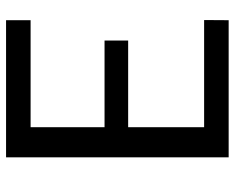

<svg xmlns="http://www.w3.org/2000/svg" viewBox="-89 -667 756 618"><g transform="rotate(-90 289.0 -358.0)"><path d="M533.5 -79 533 0H91.5V-716.5H533V-637.5H188.5V-399.5H467.5V-323.5H188.5V-79Z"/></g></svg>

Font: Lato
Style: Regular
Weight: 400
Designer: Lukasz Dziedzic with Adam Twardoch and Botio Nikoltchev
Foundry: tyPoland Lukasz Dziedzic
Version: Version 2.010; 2014-09-01; http://www.latofonts.com/; ttfaut